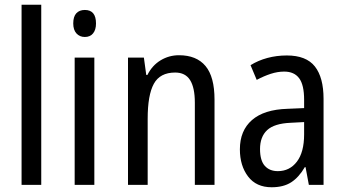

<svg xmlns="http://www.w3.org/2000/svg" viewBox="-20 -780 1454 810"><path d="M154 0H71V-760H154Z M338 -738Q385 -738 385 -681Q385 -654 372.5 -639Q360 -624 338 -624Q316 -624 302.5 -639Q289 -654 289 -681Q289 -710 302 -724Q315 -738 338 -738ZM378 -537V0H295V-537Z M735 -547Q809 -547 847 -501.5Q885 -456 885 -360V0H802V-347Q802 -410 782 -442Q762 -474 719 -474Q655 -474 629 -426.5Q603 -379 603 -279V0H520V-537H587L597 -464H602Q622 -504 657.5 -525.5Q693 -547 735 -547Z M1190 -546Q1272 -546 1308.5 -499.5Q1345 -453 1345 -363V0H1283L1269 -75H1266Q1241 -32 1208.5 -11Q1176 10 1126 10Q1061 10 1026.5 -35.5Q992 -81 992 -150Q992 -229 1043 -273.5Q1094 -318 1193 -321L1263 -324V-359Q1263 -422 1242 -450Q1221 -478 1179 -478Q1151 -478 1122 -468.5Q1093 -459 1063 -443L1037 -505Q1069 -525 1108 -535.5Q1147 -546 1190 -546ZM1206 -262Q1137 -259 1107 -231Q1077 -203 1077 -151Q1077 -103 1097 -80.5Q1117 -58 1152 -58Q1202 -58 1232.5 -98Q1263 -138 1263 -213V-265Z"/></svg>

Font: Noto Sans Myanmar Condensed
Style: Regular
Weight: 400
Width: 3
Designer: Monotype Design Team
Foundry: Monotype Imaging Inc.
Version: Version 2.107; ttfautohint (v1.8.4.7-5d5b)